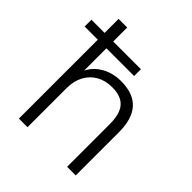

<svg xmlns="http://www.w3.org/2000/svg" viewBox="-207 -833 960 960"><g transform="rotate(45 273.5 -352.5)"><path d="M80 0V-558H-13V-606H80V-705H141V-606H337V-558H141V-372H129Q149 -432 197.5 -463Q246 -494 309 -494Q396 -494 439 -447Q482 -400 482 -306V0H421V-301Q421 -349 408.5 -380Q396 -411 369 -426Q342 -441 300 -441Q252 -441 216.5 -421Q181 -401 161 -364Q141 -327 141 -277V0Z"/></g></svg>

Font: Nunito Sans 12pt Light
Style: Regular
Weight: 300
Designer: Vernon Adams
Foundry: Vernon Adams
Version: Version 3.101;gftools[0.9.27]